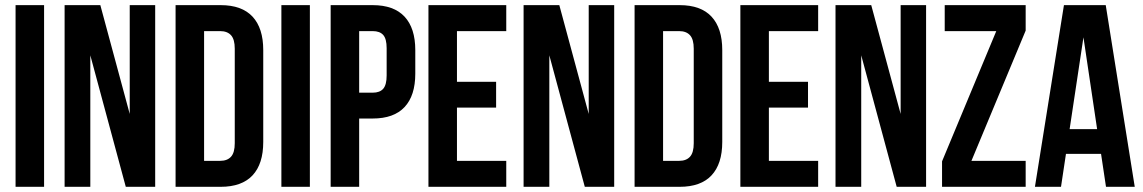

<svg xmlns="http://www.w3.org/2000/svg" viewBox="-20 -720 4404 740"><path d="M40 0V-700.2H149.9V0Z M464.8 0 328.1 -506.8V0H229V-700.2H366.7L480 -280.8V-700.2H578.1V0Z M656.7 0V-700.2H830.6Q912.1 -700.2 953.4 -655.8Q994.6 -611.3 994.6 -526.9V-172.9Q994.6 -88.4 953.4 -44.2Q912.1 0 830.6 0ZM828.6 -600.1H766.6V-100.1H828.6Q856 -100.1 870.4 -116Q884.8 -131.8 884.8 -168V-532.2Q884.8 -568.4 870.4 -584.2Q856 -600.1 828.6 -600.1Z M1064.5 0V-700.2H1174.3V0Z M1416.5 -700.2Q1498 -700.2 1539.3 -655.8Q1580.6 -611.3 1580.6 -526.9V-436Q1580.6 -351.6 1539.3 -307.4Q1498 -263.2 1416.5 -263.2H1364.3V0H1254.4V-700.2ZM1416.5 -600.1H1364.3V-362.8H1416.5Q1443.8 -362.8 1457 -377.9Q1470.2 -393.1 1470.2 -429.2V-534.2Q1470.2 -570.3 1457 -585.2Q1443.8 -600.1 1416.5 -600.1Z M1741.2 -600.1V-404.8H1892.1V-305.2H1741.2V-100.1H1931.2V0H1631.3V-700.2H1931.2V-600.1Z M2233.9 0 2097.2 -506.8V0H1998V-700.2H2135.7L2249 -280.8V-700.2H2347.2V0Z M2425.8 0V-700.2H2599.6Q2681.2 -700.2 2722.4 -655.8Q2763.7 -611.3 2763.7 -526.9V-172.9Q2763.7 -88.4 2722.4 -44.2Q2681.2 0 2599.6 0ZM2597.7 -600.1H2535.6V-100.1H2597.7Q2625 -100.1 2639.4 -116Q2653.8 -131.8 2653.8 -168V-532.2Q2653.8 -568.4 2639.4 -584.2Q2625 -600.1 2597.7 -600.1Z M2943.4 -600.1V-404.8H3094.2V-305.2H2943.4V-100.1H3133.3V0H2833.5V-700.2H3133.3V-600.1Z M3436 0 3299.3 -506.8V0H3200.2V-700.2H3337.9L3451.2 -280.8V-700.2H3549.3V0Z M3621.1 -700.2H3933.1V-602.1L3724.1 -100.1H3933.1V0H3610.8V-98.1L3819.8 -600.1H3621.1Z M4241.7 -700.2 4353.5 0H4242.7L4223.6 -127H4088.4L4069.3 0H3968.8L4080.6 -700.2ZM4155.8 -576.2 4102.5 -222.2H4208.5Z"/></svg>

Font: Bebas Neue Bold
Style: Regular
Weight: 700
Designer: Ryoichi Tsunekawa
Foundry: Ryoichi Tsunekawa
Version: Version 1.300